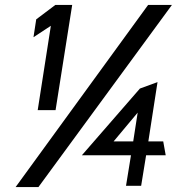

<svg xmlns="http://www.w3.org/2000/svg" viewBox="-20 -744 713 774"><path d="M115 -594 185 -640 132 -300H204L271 -724H203L126 -666ZM43 10H135L673 -724H577ZM310 -118H508L488 5H549L569 -118H648L638 -174H578L615 -413L544 -387ZM438 -174 535 -290 517 -174Z"/></svg>

Font: Charger Sport
Style: SeBdNrwObl
Weight: 600
Designer: Jasper
Foundry: Cannot Into Space Fonts
Version: Version 1.1